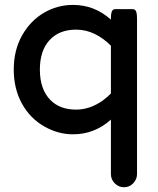

<svg xmlns="http://www.w3.org/2000/svg" viewBox="-20 -538 656 797"><path d="M295.9 -415Q225.6 -415 185.5 -371.3Q145.5 -327.6 145.5 -249Q145.5 -166.5 189.9 -122.1Q229 -83 295.9 -83Q354 -83 407.7 -121.6Q424.8 -134.3 440.4 -149.9V-348.1Q411.1 -378.4 374 -396.7Q336.9 -415 295.9 -415ZM283.2 -517.6Q372.6 -517.6 440.4 -456.5V-459Q440.4 -474.1 442.1 -483.2Q443.8 -492.2 447.8 -496.1Q451.7 -500 457 -500H532.2Q537.6 -500 541.5 -496.1Q545.4 -492.2 547.1 -483.2Q548.8 -474.1 548.8 -459V184.6Q548.8 207 532.2 223.6Q516.6 239.3 495.1 239.3Q472.7 239.3 456.5 223.1Q440.4 207 440.4 184.6V-41.5Q372.6 19.5 283.2 19.5Q221.2 19.5 164.6 -12.7Q106 -45.4 71.3 -107.4Q37.1 -169.4 37.1 -249Q37.1 -330.6 72.3 -392.1Q106.9 -452.6 162.6 -485.1Q218.3 -517.6 283.2 -517.6Z"/></svg>

Font: YuPearl-SemiBold
Style: SemiBold
Weight: 600
Designer: Max Yao
Foundry: Max-Everyday
Version: Version 1.011; ttfautohint (v1.8.3)